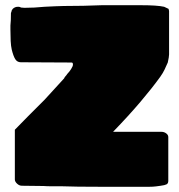

<svg xmlns="http://www.w3.org/2000/svg" viewBox="-20 -703 689 737"><path d="M552 14H371Q319 14 280.5 13.5Q242 13 217 12Q195 12 177 12Q159 12 148 11L64 10Q54 10 45.5 2Q37 -6 37 -14V-205L86 -255L151 -320L226 -402Q228 -407 231.5 -410.5Q235 -414 238 -419Q246 -427 253 -438Q260 -449 260 -455Q260 -463 255 -463L60 -464Q46 -464 38.5 -476Q31 -488 25 -513Q22 -526 21 -545.5Q20 -565 20 -590V-605Q21 -613 21.5 -625.5Q22 -638 22 -653Q23 -655 24 -658.5Q25 -662 25 -663L29 -669Q37 -677 49 -677Q54 -677 56.5 -676Q59 -675 61 -674L74 -673Q93 -673 112 -674Q131 -675 151 -677Q174 -678 193 -679Q212 -680 225 -680Q301 -680 371 -683H521Q583 -683 610 -677L627 -669L629 -661V-494Q629 -485 624 -463Q618 -449 611.5 -435.5Q605 -422 595 -408Q564 -365 519 -312Q474 -259 414 -197H600Q610 -197 618 -191Q626 -185 626 -177V-9Q626 1 619.5 4.5Q613 8 597 10Q590 11 578.5 12.5Q567 14 552 14Z"/></svg>

Font: Sigmar
Style: Regular
Weight: 400
Designer: Vernon Adams
Foundry: Vernon Adams
Version: Version 1.000; ttfautohint (v1.8.4.7-5d5b);gftools[0.9.24]